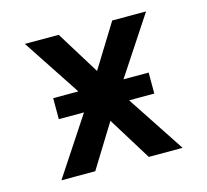

<svg xmlns="http://www.w3.org/2000/svg" viewBox="-82 -613 763 707"><g transform="rotate(-15 300.0 -260.0)"><path d="M69 0 214 -220H118V-300H214L69 -520H198L300 -355L402 -520H531L386 -300H482V-220H386L531 0H402L300 -165L198 0Z"/></g></svg>

Font: Iosevka Aile Semibold
Style: Regular
Weight: 600
Designer: Belleve Invis
Foundry: Belleve Invis
Version: Version 31.1.0; ttfautohint (v1.8.4)